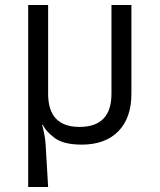

<svg xmlns="http://www.w3.org/2000/svg" viewBox="-20 -570 640 770"><path d="M93 180V-550H173V-194Q173 -61 299 -61Q427 -61 427 -194V-550H507V-194Q507 -97 454.5 -43.5Q402 10 308 10Q235 10 199.5 -16.5Q164 -43 152 -69H148Q150 -69 156 -40.5Q162 -12 163 10L173 180Z"/></svg>

Font: JetBrains Mono Semi Light
Style: Regular
Weight: 350
Monospace: yes
Designer: Philipp Nurullin, Konstantin Bulenkov
Foundry: JetBrains
Version: 2.002